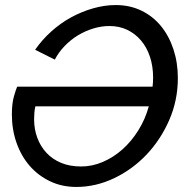

<svg xmlns="http://www.w3.org/2000/svg" viewBox="-20 -735 746 760"><path d="M282 5Q225 5 178 -17.5Q131 -40 97.5 -78.5Q64 -117 45.5 -169.5Q27 -222 27 -282Q27 -325 35 -353Q43 -381 48 -392H584Q585 -401 585.5 -410Q586 -419 586 -428Q586 -473 573.5 -510.5Q561 -548 538 -575Q515 -602 483.5 -617Q452 -632 413 -632Q381 -632 348.5 -622Q316 -612 287.5 -594.5Q259 -577 235.5 -552.5Q212 -528 197 -499L119 -538Q146 -577 182.5 -610Q219 -643 261 -666Q303 -689 348.5 -702Q394 -715 438 -715Q494 -715 539.5 -693Q585 -671 617 -632Q649 -593 666.5 -540Q684 -487 684 -426Q684 -338 650 -260Q616 -182 560 -123Q504 -64 431.5 -29.5Q359 5 282 5ZM301 -76Q345 -76 387 -94Q429 -112 464.5 -143.5Q500 -175 527.5 -219Q555 -263 569 -314H120Q117 -301 116 -288.5Q115 -276 115 -263Q115 -224 127.5 -190Q140 -156 163.5 -130.5Q187 -105 221.5 -90.5Q256 -76 301 -76Z"/></svg>

Font: PTCRaleway Medium
Style: Italic
Weight: 500
Italic angle: -12°
Designer: Matt McInerney, Pablo Impallari, Rodrigo Fuenzalida
Foundry: Matt McInerney, Pablo Impallari, Rodrigo Fuenzalida
Version: Version 3.000g; ttfautohint (v1.5) -l 8 -r 28 -G 28 -x 14 -D